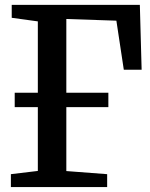

<svg xmlns="http://www.w3.org/2000/svg" viewBox="-20 -763 613 783"><path d="M134.3 -384.8V-675.8L27.8 -690.4V-743.2H550.3L557.6 -478.5H484.9L454.6 -678.7L250.5 -685.5V-384.8H421.9V-326.2H250.5V-65.4L417 -52.7V0H24.4V-52.7L134.3 -65.9V-326.2H40V-384.8Z"/></svg>

Font: Merriweather
Style: Regular
Weight: 400
Designer: Eben Sorkin
Foundry: Eben Sorkin
Version: Version 1.584; ttfautohint (v1.6)